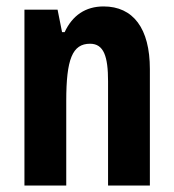

<svg xmlns="http://www.w3.org/2000/svg" viewBox="-20 -577 541 597"><path d="M302 -557C246 -557 205 -529 181 -477H173L159 -547H56V0H186V-263C186 -393 205 -441 260 -441C303 -441 316 -401 316 -324V0H446V-362C446 -489 394 -557 302 -557Z"/></svg>

Font: Noto Sans Hebrew ExtraCondensed
Style: Bold
Weight: 700
Width: 2
Designer: Monotype Design Team
Foundry: Monotype Imaging Inc.
Version: Version 2.004